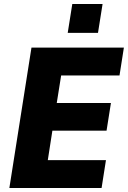

<svg xmlns="http://www.w3.org/2000/svg" viewBox="-20 -944 642 964"><path d="M27 0 138 -705H602L580 -565H287L265 -427H537L515 -288H243L220 -140H512L490 0ZM320 -779 343 -924H495L472 -779Z"/></svg>

Font: Nunito Sans 10pt SemiCondensed Black
Style: Italic
Weight: 900
Width: 4
Italic angle: -9°
Designer: Vernon Adams
Foundry: Vernon Adams
Version: Version 3.101;gftools[0.9.27]